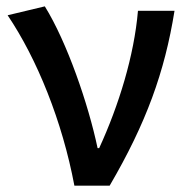

<svg xmlns="http://www.w3.org/2000/svg" viewBox="-20 -584 590 604"><path d="M214 0H325C440 -197 498 -357 529 -550H414C402 -409 354 -253 292 -118H287C258 -256 191 -451 121 -564L4 -536C97 -398 176 -202 214 0Z"/></svg>

Font: Noto Sans T Chinese Medium
Style: Regular
Weight: 500
Designer: Ryoko NISHIZUKA (kana & ideographs); Paul D. Hunt (Latin, Greek & Cyrillic); Wenlong ZHANG (bopomofo); Sandoll Communica
Foundry: Adobe Systems Incorporated
Version: Version 1.000;PS 1;hotconv 1.0.78;makeotf.lib2.5.61930